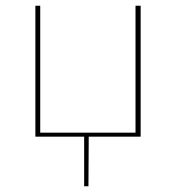

<svg xmlns="http://www.w3.org/2000/svg" viewBox="-20 -479 616 673"><path d="M473 -459V0H291L290 174H275V0H104V-459H121V-14H455V-459Z"/></svg>

Font: Ysabeau SC Thin
Style: Regular
Weight: 200
Designer: Christian Thalmann (Catharsis Fonts)
Version: Version 0.003